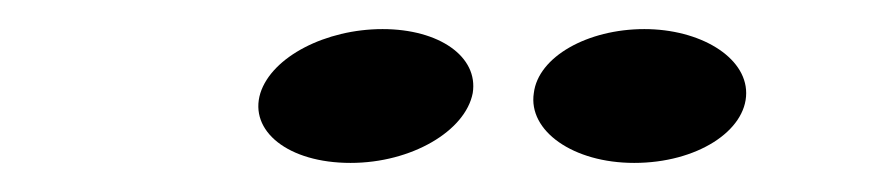

<svg xmlns="http://www.w3.org/2000/svg" viewBox="-20 -582 604 132"><path d="M243 -562C204 -562 167 -543 159 -518C151 -492 178 -470 221 -470C263 -470 300 -492 305 -518C309 -543 282 -562 243 -562ZM423 -562C384 -562 350 -543 347 -518C343 -492 374 -470 416 -470C459 -470 493 -492 493 -518C493 -543 461 -562 423 -562Z"/></svg>

Font: Hussar Milosc
Style: Bold
Weight: 700
Foundry: Cannot Into Space Fonts
Version: Version 1.02